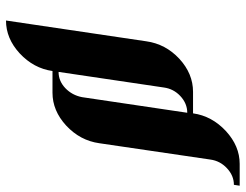

<svg xmlns="http://www.w3.org/2000/svg" viewBox="-108 -546 808 631"><g transform="rotate(90 295.5 -231.0)"><path d="M47.9 152.8 116.2 -308.1Q125 -371.6 173.8 -417Q222.7 -461.9 282.2 -461.9H353Q361.8 -523.9 411.1 -569.8Q460.4 -615.2 519 -615.2H590.8L587.9 -596.2Q557.6 -596.2 533.2 -573.2Q509.3 -550.8 504.9 -519L451.2 -153.8Q442.4 -90.8 393.1 -44.9Q344.2 0 285.2 0H213.9Q205.1 62 155.8 107.9Q106.9 152.8 47.9 152.8ZM216.8 -20Q246.6 -20 270 -42Q293.5 -64.5 299.8 -97.2L351.1 -442.9Q320.3 -442.9 295.9 -419.9Q272.5 -397.9 268.1 -366.2Z"/></g></svg>

Font: Hjet
Style: Italic
Weight: 400
Designer: T. Christopher White
Version: Version 1.2